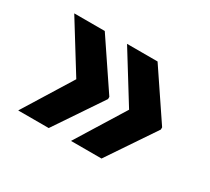

<svg xmlns="http://www.w3.org/2000/svg" viewBox="-94 -669 817 747"><g transform="rotate(30 314.5 -296.0)"><path d="M50.4 -78.1 185.4 -296.2 50.4 -514.2H187.5L331 -301.1V-291.2L187.5 -78.1ZM287.6 -78.1 422.6 -296.2 287.6 -514.2H424.7L568.2 -301.1V-291.2L424.7 -78.1Z"/></g></svg>

Font: Inter Zeller
Style: Bold
Weight: 700
Designer: Rasmus Andersson; Joe Bland
Foundry: zeller
Version: Version 3.015;git-dec3a8cb1